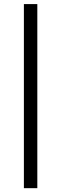

<svg xmlns="http://www.w3.org/2000/svg" viewBox="-20 -725 307 962"><path d="M99.7 -704.5V217.8H167V-704.5Z"/></svg>

Font: Estedad VF
Style: Regular
Weight: 100
Designer: Amin Abedi
Version: Version 7.3